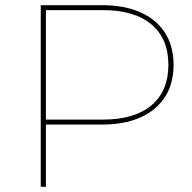

<svg xmlns="http://www.w3.org/2000/svg" viewBox="-20 -720 741 740"><path d="M137 -700H374Q460 -700 521.5 -672.5Q583 -645 616 -593.5Q649 -542 649 -470Q649 -398 616 -346.5Q583 -295 521.5 -267.5Q460 -240 374 -240H148L157 -249V0H137ZM148 -259H376Q498 -259 563.5 -314Q629 -369 629 -470Q629 -571 563.5 -626Q498 -681 376 -681H148L157 -689V-251Z"/></svg>

Font: Montserrat
Style: Regular
Weight: 400
Designer: Julieta Ulanovsky
Foundry: Julieta Ulanovsky
Version: Version 8.000